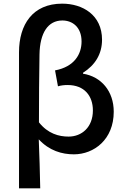

<svg xmlns="http://www.w3.org/2000/svg" viewBox="-20 -830 688 1050"><path d="M84 200H200C198 110 196 24 192 -68C249 -6 319 14 384 14C494 14 602 -67 602 -219C602 -331 534 -411 434 -427V-432C500 -474 538 -534 538 -613C538 -748 432 -810 320 -810C159 -810 84 -696 84 -544ZM355 -83C302 -83 242 -99 193 -161C193 -287 194 -408 196 -532C198 -651 243 -718 321 -718C377 -718 426 -681 426 -603C426 -534 387 -465 281 -445L297 -358C313 -363 331 -365 350 -365C442 -365 488 -305 488 -226C488 -134 427 -83 355 -83Z"/></svg>

Font: Noto Sans CJK TC Medium
Style: Regular
Weight: 500
Designer: Ryoko NISHIZUKA 西塚涼子 (kana, bopomofo & ideographs); Paul D. Hunt (Latin, Greek & Cyrillic); Sandoll Communications 산돌커뮤니
Foundry: Adobe
Version: Version 2.004;hotconv 1.0.118;makeotfexe 2.5.65603